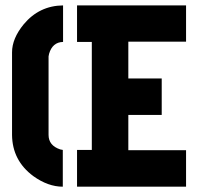

<svg xmlns="http://www.w3.org/2000/svg" viewBox="-20 -704 747 724"><path d="M25.4 -195.3V-506.8Q25.4 -558.6 69.3 -612.3Q127.9 -682.6 217.8 -683.6V-545.9Q177.7 -544.9 165 -501Q163.1 -494.1 163.1 -491.2V-195.3Q163.1 -155.3 207 -140.6Q213.9 -138.7 216.8 -138.7V0Q161.1 0 105.5 -40Q26.4 -98.6 25.4 -195.3ZM270.5 0V-138.7H326.2V-545.9H270.5V-683.6H681.6V-546.9H463.9V-408.2H589.8V-270.5H463.9V-137.7H681.6V0Z"/></svg>

Font: Post No Bills Colombo ExtraBold
Style: Regular
Weight: 800
Designer: Kosala Senevirathne, Siva Puranthara, Lasantha Premarathna, Tharique Azeez
Foundry: Mooniak
Version: Version 1.220 ; ttfautohint (v1.6)